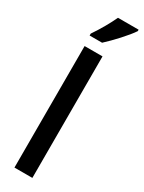

<svg xmlns="http://www.w3.org/2000/svg" viewBox="-255 -1011 778 1040"><g transform="rotate(30 134.0 -491.5)"><path d="M268 -974V-983H139C118 -938 90 -888 54 -835V-823H132C176 -863 242 -934 268 -974ZM171 0V-760H59V0Z"/></g></svg>

Font: Noto Sans Armenian ExtraCondensed SemiBold
Style: Regular
Weight: 600
Width: 2
Designer: Monotype Design Team
Foundry: Monotype Imaging Inc.
Version: Version 2.008